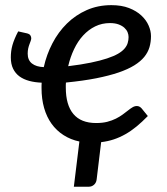

<svg xmlns="http://www.w3.org/2000/svg" viewBox="-20 -534 632 728"><path d="M85 -330.5Q85 -306 101.2 -293.2Q117.5 -280.5 146 -279.5Q156.5 -327 178.8 -369.8Q201 -412.5 233.8 -444.8Q266.5 -477 309 -495.8Q351.5 -514.5 402 -514.5Q441 -514.5 469.2 -503.5Q497.5 -492.5 516 -475.2Q534.5 -458 543.5 -437.2Q552.5 -416.5 552.5 -397Q552.5 -375 546.8 -355.2Q541 -335.5 527 -318.2Q513 -301 489.2 -286.2Q465.5 -271.5 429.8 -259.2Q394 -247 344.8 -237.2Q295.5 -227.5 230 -221Q229.5 -216.5 229.5 -211.8Q229.5 -207 229.5 -202Q229.5 -136 258.2 -101.8Q287 -67.5 344.5 -67.5Q368.5 -67.5 386.8 -72.2Q405 -77 419.5 -84.2Q434 -91.5 445.2 -99.8Q456.5 -108 465.5 -115.2Q474.5 -122.5 482.5 -127.2Q490.5 -132 499 -132Q509 -132 517 -123L540.5 -94Q518.5 -71.5 497.5 -54.2Q476.5 -37 455.2 -25Q434 -13 411.5 -5.5Q389 2 363.5 5L346.5 146Q345 159 336.5 166.5Q328 174 316.5 174H260L281 2.5Q247.5 -4.5 220.8 -21.8Q194 -39 175.5 -64.8Q157 -90.5 147.2 -124.8Q137.5 -159 137.5 -199.5Q137.5 -205 137.5 -210Q137.5 -215 138 -220.5Q112.5 -221.5 91 -227.2Q69.5 -233 54 -244.2Q38.5 -255.5 29.8 -273.2Q21 -291 21 -316.5Q21 -329 22.5 -340.2Q24 -351.5 27.2 -363Q30.5 -374.5 35.8 -387.2Q41 -400 49 -415L82.5 -407.5Q92 -405 95.2 -399.8Q98.5 -394.5 98.5 -389Q98.5 -385 96.5 -379.2Q94.5 -373.5 91.8 -366.5Q89 -359.5 87 -350.5Q85 -341.5 85 -330.5ZM397 -446.5Q366.5 -446.5 341 -434Q315.5 -421.5 295.2 -399.5Q275 -377.5 260.8 -347.5Q246.5 -317.5 238.5 -283Q288 -289 324.2 -296.5Q360.5 -304 386 -312.5Q411.5 -321 427.5 -330.2Q443.5 -339.5 452.2 -349.8Q461 -360 464.2 -371Q467.5 -382 467.5 -393.5Q467.5 -402.5 463.8 -411.8Q460 -421 451.5 -428.8Q443 -436.5 429.5 -441.5Q416 -446.5 397 -446.5Z"/></svg>

Font: Lato Medium
Style: Italic
Weight: 500
Italic angle: -7°
Designer: Lukasz Dziedzic
Foundry: tyPoland Lukasz Dziedzic
Version: Version 2.006; 2014-01-15